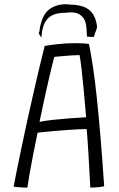

<svg xmlns="http://www.w3.org/2000/svg" viewBox="-20 -866 552 894"><path d="M107.5 7.5Q99.5 7.5 90.5 7.2Q81.5 7 72.8 6.2Q64 5.5 56.2 4.8Q48.5 4 43.5 3Q48 -20 57 -66Q66 -112 78.8 -172.5Q91.5 -233 106 -300Q120.5 -367 135.8 -433Q151 -499 164.5 -556Q178 -613 188 -652Q205.5 -655.5 245.8 -660.2Q286 -665 330 -665Q345 -665 362.5 -664.2Q380 -663.5 394 -661.5Q403.5 -617.5 413 -553.8Q422.5 -490 431.2 -406.8Q440 -323.5 448.5 -221.5Q457 -119.5 465 1.5Q457 3.5 445.8 4.8Q434.5 6 422.8 6.8Q411 7.5 400.5 7.5Q399.5 -7 398.2 -34Q397 -61 395 -94.8Q393 -128.5 391 -162Q389 -195.5 387 -223Q385 -250.5 383.5 -265Q367.5 -265 341.5 -263.8Q315.5 -262.5 285.8 -260.2Q256 -258 228.2 -255.5Q200.5 -253 180.5 -251Q160.5 -249 155 -248Q145 -199.5 135.2 -150.2Q125.5 -101 118.2 -59.5Q111 -18 107.5 7.5ZM164 -298.5Q187 -303.5 225.2 -307.8Q263.5 -312 305.5 -315.2Q347.5 -318.5 381 -320Q379.5 -338.5 376.2 -375.8Q373 -413 368.8 -457.2Q364.5 -501.5 360 -542.5Q355.5 -583.5 350.5 -609.5Q337 -609.5 312.5 -608Q288 -606.5 265 -604.2Q242 -602 232.5 -601Q229.5 -589 223 -562.8Q216.5 -536.5 207.2 -496.8Q198 -457 187 -407Q176 -357 164 -298.5ZM173 -691Q165.5 -700 162.2 -707.8Q159 -715.5 163 -717Q172.5 -797.5 212.5 -824.8Q252.5 -852 308.5 -844.5Q369 -843 397.5 -818Q426 -793 432 -741.5Q431 -734 428.2 -726.2Q425.5 -718.5 422.2 -710.5Q419 -702.5 417 -694Q408 -694 401 -694.2Q394 -694.5 385 -695.5Q384.5 -715 383 -731.8Q381.5 -748.5 378 -762Q371.5 -785.5 350.2 -799Q329 -812.5 284 -806.5Q225.5 -806.5 200.5 -777.5Q175.5 -748.5 173 -691Z"/></svg>

Font: Grandstander Thin ExtraLight
Style: Regular
Weight: 250
Version: Version 1.200